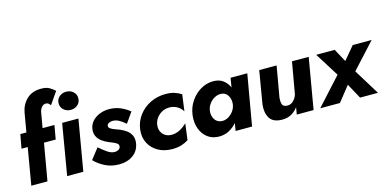

<svg xmlns="http://www.w3.org/2000/svg" viewBox="-75 -1226 3392 1676"><g transform="rotate(-15 1621.5 -388.5)"><path d="M392 -634 468 -744Q447 -764 419 -780Q391 -796 347 -796Q265 -797 215 -750Q165 -703 152 -630L123 -460H68L45 -334H101L44 0H190L248 -334H354L376 -460H269L292 -591Q296 -620 312 -640Q328 -660 352 -660Q366 -660 375 -652.5Q384 -645 392 -634Z M549 -550Q587 -550 612.5 -573Q638 -596 638 -632Q638 -668 612.5 -691Q587 -714 549 -714Q512 -714 486 -691Q460 -668 460 -632Q460 -596 486 -573Q512 -550 549 -550ZM446 -460 368 0H514L593 -460Z M689 -174 614 -78Q655 -36 710.5 -8.5Q766 19 834 19Q911 19 963 -19.5Q1015 -58 1024 -128Q1028 -167 1014 -194.5Q1000 -222 974.5 -240.5Q949 -259 918 -272Q898 -280 875 -288Q852 -296 836.5 -307Q821 -318 824 -334Q827 -348 842 -355.5Q857 -363 876 -363Q906 -363 934.5 -346.5Q963 -330 990 -306L1056 -400Q1020 -430 973.5 -450Q927 -470 871 -470Q825 -470 785.5 -454Q746 -438 719.5 -409Q693 -380 687 -340Q682 -301 696 -273Q710 -245 736.5 -225.5Q763 -206 795 -193Q814 -185 834 -177Q854 -169 867 -158Q880 -147 877 -130Q875 -115 860 -105.5Q845 -96 826 -96Q793 -95 758.5 -119.5Q724 -144 689 -174Z M1243 -230Q1251 -280 1290.5 -314Q1330 -348 1383 -348Q1420 -348 1452 -330.5Q1484 -313 1503 -281L1523 -430Q1496 -448 1461.5 -459Q1427 -470 1382 -470Q1308 -470 1245 -439.5Q1182 -409 1140.5 -355Q1099 -301 1089 -230Q1080 -160 1107.5 -106Q1135 -52 1190 -21Q1245 10 1317 10Q1364 10 1399.5 -1Q1435 -12 1464 -31L1483 -179Q1456 -151 1418.5 -131Q1381 -111 1339 -112Q1290 -114 1263 -147.5Q1236 -181 1243 -230Z M1563 -230Q1555 -164 1574.5 -109.5Q1594 -55 1637 -22.5Q1680 10 1741 10Q1790 10 1830.5 -11.5Q1871 -33 1902 -69L1890 0H2039L2119 -460H1968L1954 -376Q1936 -418 1901 -444Q1866 -470 1813 -470Q1752 -470 1698.5 -438.5Q1645 -407 1608.5 -353Q1572 -299 1563 -230ZM1719 -230Q1724 -262 1743 -288.5Q1762 -315 1790 -331Q1818 -347 1849 -346Q1891 -345 1912 -310Q1933 -275 1927 -230Q1922 -198 1903 -171.5Q1884 -145 1857.5 -129.5Q1831 -114 1802 -114Q1757 -115 1734.5 -150Q1712 -185 1719 -230Z M2335 -180 2384 -460H2227L2177 -164Q2168 -88 2198.5 -39Q2229 10 2311 10Q2359 10 2394.5 -10.5Q2430 -31 2454 -64L2443 0H2595L2674 -460H2523L2473 -175Q2464 -144 2440 -119.5Q2416 -95 2381 -97Q2346 -99 2339 -124Q2332 -149 2335 -180Z M3072 -460 2973 -342 2909 -460H2742L2877 -244L2655 0H2833L2941 -136L3015 0H3177L3034 -232L3243 -460Z"/></g></svg>

Font: Jost* 700 Bold Italic
Style: Bold Italic
Weight: 700
Italic angle: -10°
Version: Version 3.200; ttfautohint (v0.97) -l 8 -r 50 -G 200 -x 14 -